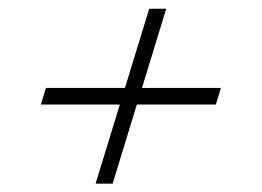

<svg xmlns="http://www.w3.org/2000/svg" viewBox="-20 -482 615 451"><path d="M204.5 -50.5 261.5 -236.5H76L88 -275.5H273.5L330.5 -461.5H370.5L313.5 -275.5H499L487 -236.5H301.5L244.5 -50.5Z"/></svg>

Font: Newsreader Display SemiBold
Style: Italic
Weight: 600
Italic angle: -17°
Designer: Hugues Gentile
Foundry: Production Type
Version: Version 1.001